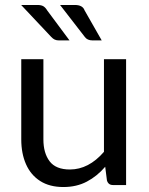

<svg xmlns="http://www.w3.org/2000/svg" viewBox="-20 -744 598 772"><path d="M235 8Q179.5 8 141.8 -16Q104 -40 84.8 -83.2Q65.5 -126.5 65.5 -183.5V-506H154.5V-183.5Q154.5 -128.5 179.5 -95.5Q204.5 -62.5 261 -62.5Q336.5 -62.5 398 -133.5V-506H487V0H434Q415.5 0 410 -18.5L403 -73.5Q370.5 -35.5 329.2 -13.8Q288 8 235 8ZM259.5 -581.5H217Q207 -581.5 200 -584.8Q193 -588 186 -595.5L65 -724H130Q146 -724 154.5 -718.8Q163 -713.5 169.5 -702.5ZM389 -581.5H352Q331 -581.5 321 -595.5L221.5 -724H281Q312.5 -724 320 -702.5Z"/></svg>

Font: Verano Sans
Style: Regular
Weight: 400
Designer: Lukasz Dziedzic with Adam Twardoch and Botio Nikoltchev
Foundry: tyPoland Lukasz Dziedzic
Version: Version 3.001;December 28, 2019;FontCreator 12.0.0.2547 64-b